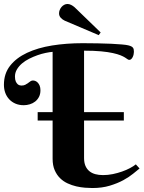

<svg xmlns="http://www.w3.org/2000/svg" viewBox="-20 -950 731 978"><path d="M0 -518.1Q0 -575.2 31.5 -615.2Q63 -655.3 117.7 -680.9Q172.4 -706.5 245.1 -718.3Q317.9 -730 400.9 -730Q440.4 -730 478 -729.2Q515.6 -728.5 546.6 -727.1Q577.6 -725.6 600.1 -723.6Q622.6 -721.7 632.8 -719.2Q642.6 -716.8 648.4 -713.9Q654.3 -710.9 657.2 -707Q660.2 -703.1 661.1 -698Q662.1 -692.9 662.1 -686Q662.1 -680.2 660.6 -673.1Q659.2 -666 656.2 -659.9Q653.3 -653.8 648.9 -649.4Q644.5 -645 638.2 -645Q634.3 -645 629.6 -648.4Q625 -651.9 616.5 -657.2Q607.9 -662.6 593.5 -668.5Q579.1 -674.3 554.9 -679.7Q530.8 -685.1 494.9 -688.5Q459 -691.9 408.2 -691.9V-378.9H610.8V-335.9H408.2V-145Q408.2 -122.1 415 -105.7Q421.9 -89.4 434.6 -78.6Q447.3 -67.9 465.1 -63Q482.9 -58.1 504.9 -58.1Q529.8 -58.1 554.7 -63.2Q579.6 -68.4 601.8 -76.2Q624 -84 642.3 -93.8Q660.6 -103.5 671.9 -112.8L690.9 -91.8Q678.7 -82 658.2 -65.2Q637.7 -48.3 608.2 -32.2Q578.6 -16.1 539.3 -4.2Q500 7.8 450.2 7.8Q433.6 7.8 412.4 6.1Q391.1 4.4 368.7 -0.7Q346.2 -5.9 324.5 -15.9Q302.7 -25.9 285.9 -42.5Q269 -59.1 258.5 -83.3Q248 -107.4 248 -141.1V-335.9H171.9V-378.9H248V-686Q232.4 -684.6 212.2 -680.4Q191.9 -676.3 170.7 -668.7Q149.4 -661.1 128.9 -650.9Q108.4 -640.6 92.3 -627Q76.2 -613.3 66.2 -596.4Q56.2 -579.6 56.2 -560.1Q56.2 -544.4 60.3 -535.2Q64.5 -525.9 69.8 -521.2Q75.2 -516.6 80.8 -515.4Q86.4 -514.2 88.9 -514.2Q101.1 -514.2 108.9 -518.3Q116.7 -522.5 123 -527.1Q129.4 -531.7 135 -535.9Q140.6 -540 147.9 -540Q153.8 -540 160.4 -537.4Q167 -534.7 172.6 -528.8Q178.2 -522.9 182.1 -513.4Q186 -503.9 186 -490.2Q186 -470.7 178.5 -456.3Q170.9 -441.9 158.9 -432.6Q147 -423.3 131.6 -418.7Q116.2 -414.1 101.1 -414.1Q77.6 -414.1 58.8 -422.1Q40 -430.2 26.9 -444.3Q13.7 -458.5 6.8 -477.3Q0 -496.1 0 -518.1ZM482.9 -771 309.6 -844.7Q297.9 -850.1 289.3 -859.6Q280.8 -869.1 280.8 -881.8Q280.8 -890.6 284.2 -899.2Q287.6 -907.7 293.5 -914.6Q299.3 -921.4 307.1 -925.5Q314.9 -929.7 323.7 -929.7Q333 -929.7 342.3 -925Q351.6 -920.4 359.9 -913.1L492.7 -784.7Z"/></svg>

Font: Berkshire Swash
Style: Regular
Weight: 400
Designer: Astigmatic (AOETI)
Foundry: Astigmatic (AOETI)
Version: Version 1.001